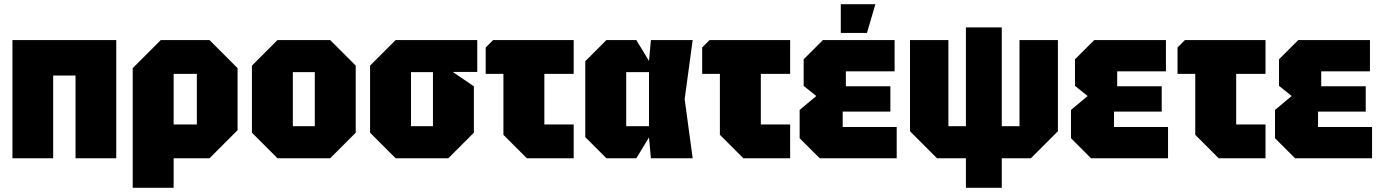

<svg xmlns="http://www.w3.org/2000/svg" viewBox="-20 -750 6548 910"><path d="M39 0V-560H531V0H338V-392H232V0Z M609 140V-427L742 -560H973L1106 -427V-133L973 0H803V140ZM913 -400H803V-160H913Z M1174 -121V-439L1295 -560H1545L1666 -439V-121L1545 0H1295ZM1368 -152H1472V-408H1368Z M1734 -121V-439L1855 -560H2242V-409H2126L2226 -341V-121L2105 0H1855ZM1928 -152H2032V-408H1928Z M2366 -111V-400H2282V-525L2317 -560H2699V-400H2560V-160H2699V0H2477Z M2854 0 2754 -100V-460L2854 -560H2996L3056 -461L3065 -560H3263L3225 -280L3263 0H3065L3056 -99L2996 0ZM2948 -152H3056V-408H2948Z M3392 -111V-400H3308V-525L3343 -560H3725V-400H3586V-160H3725V0H3503Z M3865 0 3770 -95V-229L3849 -295L3789 -343V-469L3880 -560H4220V-412H3989V-341H4200V-221H3974V-148H4230V0ZM3965 -594V-730H4129L4089 -594Z M4421 0 4293 -128V-560H4475V-152H4558V-620H4728V-152H4812V-560H4994V-128L4866 0H4728V140H4558V0Z M5151 0 5056 -95V-229L5135 -295L5075 -343V-469L5166 -560H5506V-412H5275V-341H5486V-221H5260V-148H5516V0Z M5645 -111V-400H5561V-525L5596 -560H5978V-400H5839V-160H5978V0H5756Z M6118 0 6023 -95V-229L6102 -295L6042 -343V-469L6133 -560H6473V-412H6242V-341H6453V-221H6227V-148H6483V0Z"/></svg>

Font: Tektur SemiCondensed ExtraBold
Style: Regular
Weight: 800
Width: 4
Designer: Adam Jagosz
Foundry: Adam Jagosz
Version: Version 1.005;gftools[0.9.30]